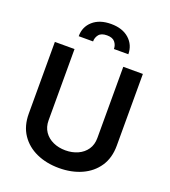

<svg xmlns="http://www.w3.org/2000/svg" viewBox="-169 -1077 1071 1210"><g transform="rotate(20 367.0 -472.0)"><path d="M530.5 -727.3H661.9V-246.4Q661.9 -164.1 623.2 -106.5Q584.5 -49 517.8 -19Q451 11 366.8 11Q282.7 11 215.9 -19Q149.1 -49 110.4 -106.5Q71.7 -164.1 71.7 -246.4V-727.3H203.5V-249.6Q203.5 -204.9 225.3 -173.1Q247.2 -141.3 284.3 -124.5Q321.4 -107.6 366.8 -107.6Q412.6 -107.6 449.8 -124.5Q486.9 -141.3 508.7 -173.1Q530.5 -204.9 530.5 -249.6ZM200.6 -812.5Q200.3 -875 245.2 -915Q290.1 -954.9 367.2 -954.9Q443.5 -954.9 488.3 -915Q533 -875 533.4 -812.5H436.8Q436.8 -838.8 420.6 -858.7Q404.5 -878.6 367.2 -878.6Q328.5 -878.6 312.5 -858.3Q296.5 -838.1 296.9 -812.5Z"/></g></svg>

Font: Inter UI Semi Bold
Style: Regular
Weight: 600
Designer: Rasmus Andersson
Foundry: rsms
Version: 3.2;8d6f07862